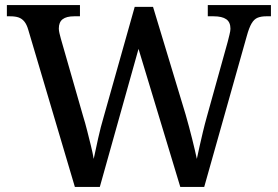

<svg xmlns="http://www.w3.org/2000/svg" viewBox="-20 -734 1091 754"><path d="M91 -617Q85 -638 75.5 -649.5Q66 -661 53 -665.5Q40 -670 20 -670H7V-714H294V-670H271Q241 -670 226 -658.5Q211 -647 211 -622Q211 -614 213.5 -603.5Q216 -593 219 -582L306 -279Q315 -250 322.5 -220Q330 -190 337 -162Q344 -134 348 -110Q356 -148 365.5 -191Q375 -234 388 -278L509 -707H581L709 -284Q723 -235 734.5 -189Q746 -143 753 -110Q758 -134 764 -160.5Q770 -187 777 -216.5Q784 -246 793 -278L874 -569Q877 -581 881 -597Q885 -613 885 -621Q885 -647 868.5 -658.5Q852 -670 819 -670H796V-714H1044V-670H1025Q1006 -670 992 -664.5Q978 -659 968 -642Q958 -625 949 -592L782 0H688L524 -542L372 0H274Z"/></svg>

Font: ET Text
Style: Regular
Weight: 470
Designer: Monotype Design Team
Foundry: Monotype Imaging Inc.
Version: Version 2.009